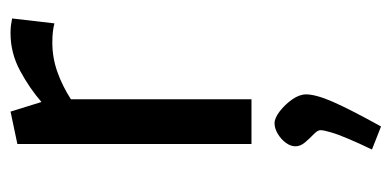

<svg xmlns="http://www.w3.org/2000/svg" viewBox="-211 -291 750 368"><g transform="rotate(-90 164.0 -107.0)"><path d="M72 0V-448.7L134.1 -461.8L152.5 -402.5Q178.5 -425.2 212.4 -443.5Q246.4 -461.8 284.2 -461.8Q292.4 -461.8 298.8 -461.1Q305.3 -460.3 312.6 -458.8L303.2 -377.7Q295.7 -379.7 286.7 -380.7Q277.8 -381.7 266.3 -381.7Q237.7 -381.7 210.6 -372.2Q183.6 -362.7 157.7 -346.1V0ZM67.6 84.3Q67.6 74.7 74.6 65.5Q81.5 56.3 91.9 50.2Q102.2 44.2 111.8 44.2Q121.6 44.2 134.7 54.2Q147.7 64.3 157.4 78Q167.1 91.8 167.1 104.8Q167.1 123.3 152.9 155.9Q138.7 188.5 105.6 248.3L61.4 230.9Q74.1 204.5 82.3 184.9Q90.6 165.4 94.5 151.8Q98.5 138.3 98.5 132.3Q98.5 126.8 90.8 119.4Q83.2 112 75.4 103Q67.6 94 67.6 84.3Z"/></g></svg>

Font: Ancizar Sans Thin
Style: Regular
Weight: 100
Designer: Cesar Puertas, Viviana Monsalve, Julian Moncada, Julian Prieto, Jose Castro, Mariel Hernandez, Felipe Aragon, Sara Alarc
Version: Version 8.100